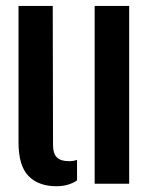

<svg xmlns="http://www.w3.org/2000/svg" viewBox="-20 -620 508 648"><path d="M42.5 -139.5V-600H158L159 -129.5Q159 -102 171.8 -89Q184.5 -76 213 -76Q228 -76 240 -80.5V-11Q211 8.5 170.5 8.5Q110 8.5 76.2 -26Q42.5 -60.5 42.5 -139.5ZM299.5 0V-600H416V0Z"/></svg>

Font: Big Shoulders Stencil Text
Style: Bold
Weight: 700
Designer: Patric King
Foundry: XO Type Co
Version: Version 1.000